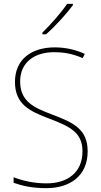

<svg xmlns="http://www.w3.org/2000/svg" viewBox="-20 -971 527 1001"><path d="M360 -944V-951H330C299 -905 246 -845 201 -801V-792H220C268 -834 326 -898 360 -944ZM437 -182C437 -298 363 -332 249 -375C159 -409 85 -441 85 -546C85 -648 162 -699 263 -699C307 -699 357 -692 411 -668L422 -690C375 -712 321 -724 265 -724C147 -724 58 -664 58 -544C58 -427 135 -391 236 -353C346 -311 410 -280 410 -182C410 -71 331 -15 223 -15C156 -15 97 -29 51 -47V-18C96 -2 149 10 221 10C345 10 437 -54 437 -182Z"/></svg>

Font: Noto Sans Gujarati UI SemiCondensed Thin
Style: Regular
Weight: 100
Width: 4
Designer: Jelle Bosma - Monotype Design Team, Universal Thirst
Foundry: Monotype Imaging Inc.
Version: Version 2.106